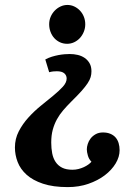

<svg xmlns="http://www.w3.org/2000/svg" viewBox="-20 -536 533 772"><path d="M177.7 -438.5Q177.7 -454.6 183.8 -468.8Q189.9 -482.9 200.2 -493.4Q210.4 -503.9 223.6 -510Q236.8 -516.1 251 -516.1Q265.6 -516.1 278.6 -510Q291.5 -503.9 301.5 -493.4Q311.5 -482.9 317.1 -468.8Q322.8 -454.6 322.8 -438.5Q322.8 -422.4 316.9 -408Q311 -393.6 301 -382.8Q291 -372.1 277.8 -366Q264.6 -359.9 250 -359.9Q234.4 -359.9 221.2 -366Q208 -372.1 198.2 -382.8Q188.5 -393.6 183.1 -408Q177.7 -422.4 177.7 -438.5ZM186 37.1Q186 60.5 189.9 80.6Q193.8 100.6 203.6 115.2Q213.4 129.9 229.7 138.2Q246.1 146.5 271.5 146.5Q283.7 146.5 295.4 143.6Q307.1 140.6 317.1 136Q327.1 131.3 335 125.7Q342.8 120.1 347.7 114.3Q337.4 104 333.3 89.4Q329.1 74.7 329.1 64.5Q329.1 54.7 332.8 43Q336.4 31.2 344.2 21Q352.1 10.7 364.5 3.7Q377 -3.4 394 -3.4Q411.1 -3.4 423.8 2Q436.5 7.3 444.8 16.8Q453.1 26.4 457 39.6Q460.9 52.7 460.9 67.9Q460.9 94.7 445.1 121.1Q429.2 147.5 401.4 168.7Q373.5 189.9 335.4 203.1Q297.4 216.3 252.4 216.3Q193.4 216.3 152.6 202.6Q111.8 189 86.9 166.5Q62 144 51 115.5Q40 86.9 40 57.1Q40 22 55.4 -7.8Q70.8 -37.6 94 -63.2Q117.2 -88.9 144 -110.6Q170.9 -132.3 194.1 -151.4Q217.3 -170.4 232.7 -187.3Q248 -204.1 248 -220.2Q248 -232.9 238.5 -241.2Q229 -249.5 208.5 -249.5Q201.7 -249.5 194.1 -248.8Q186.5 -248 177.7 -245.6L162.1 -296.9Q174.8 -303.7 188.2 -307.9Q201.7 -312 214.6 -314.5Q227.5 -316.9 239.5 -317.9Q251.5 -318.8 260.7 -318.8Q276.9 -318.8 292.5 -315.2Q308.1 -311.5 320.3 -303.2Q332.5 -294.9 340.1 -281.7Q347.7 -268.6 347.7 -249.5Q347.7 -237.3 344.5 -226.1Q341.3 -214.8 332.3 -201.2Q323.2 -187.5 307.4 -169.7Q291.5 -151.9 266.1 -127Q248.5 -109.4 233.9 -92.3Q219.2 -75.2 208.7 -55.9Q198.2 -36.6 192.1 -14.2Q186 8.3 186 37.1Z"/></svg>

Font: Parastoo FD
Style: Bold-FD
Weight: 700
Foundry: Saber Rastikerdar (saber.rastikerdar@gmail.com)
Version: Version 2.0.1